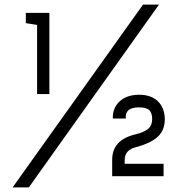

<svg xmlns="http://www.w3.org/2000/svg" viewBox="-20 -770 775 839"><path d="M524.9 -54.2H694.8V0H470.2V-71.8Q470.2 -157.7 568.8 -182.1Q609.9 -191.9 627.4 -207Q645 -222.2 645 -249.5Q645 -276.9 631.8 -289.1Q619.1 -300.8 586.9 -300.8Q554.7 -300.8 541 -288.1Q527.3 -275.4 529.8 -252H473.1Q471.2 -296.9 502 -326.2Q533.2 -355.5 586.9 -356Q640.6 -356 669.9 -327.6Q699.2 -298.8 700.2 -250Q700.2 -201.2 669.9 -172.9Q639.6 -144.5 574.2 -127Q525.4 -114.7 524.9 -71.8ZM195.8 -713.9V-358.9H142.1V-661.1L92.8 -668.9V-713.9ZM674.8 -750 106 48.8H35.2L605 -750Z"/></svg>

Font: Arcon-Regular
Style: Regular
Weight: 400
Designer: M. Zarth
Foundry: martin zarth - visuelle & digitale kommunikation
Version: Version 1.131;PS 001.131;hotconv 1.0.70;makeotf.lib2.5.58329